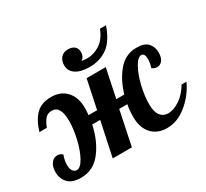

<svg xmlns="http://www.w3.org/2000/svg" viewBox="-181 -938 1249 1163"><g transform="rotate(-30 443.5 -356.5)"><path d="M-37 -100Q-37 -140 -20 -162Q-3 -184 22 -184Q44 -184 58 -170Q45 -135 45 -104Q45 -75 56 -61Q67 -47 81 -47Q108 -47 133 -92Q158 -137 174 -204Q190 -271 190 -330Q190 -435 129 -435Q101 -435 84 -417Q67 -399 52 -360H0Q22 -433 60.5 -471Q99 -509 166 -509Q234 -509 273 -466Q312 -423 312 -350Q312 -326 309 -300H369L411 -500H545L503 -300H559Q586 -391 637 -450Q688 -509 764 -509Q820 -509 843.5 -482.5Q867 -456 867 -417Q867 -382 852.5 -363Q838 -344 816 -344Q798 -344 781 -356Q791 -389 791 -415Q791 -434 785 -445Q779 -456 768 -456Q743 -456 717.5 -410.5Q692 -365 676 -298.5Q660 -232 660 -173Q660 -120 680 -94Q700 -68 734 -68Q772 -68 815 -96.5Q858 -125 890 -179H924Q890 -104 824 -49Q758 6 684 6Q616 6 577 -37Q538 -80 538 -153Q538 -205 546 -240H489L439 0H305L356 -240H300Q279 -138 224 -66Q169 6 82 6Q20 6 -8.5 -24.5Q-37 -55 -37 -100ZM332 -635Q332 -668 350.5 -688Q369 -708 399 -708Q428 -708 444.5 -694Q461 -680 461 -654Q461 -622 437 -606Q450 -602 477 -602Q522 -602 564.5 -629.5Q607 -657 631 -719H673Q641 -626 588 -587.5Q535 -549 462 -549Q400 -549 366 -572Q332 -595 332 -635Z"/></g></svg>

Font: Lobster
Style: Regular
Weight: 400
Designer: Impallari Type
Foundry: Impallari Type
Version: Version 2.100